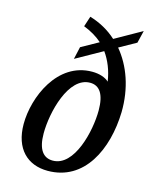

<svg xmlns="http://www.w3.org/2000/svg" viewBox="-116 -839 741 927"><g transform="rotate(15 255.0 -376.0)"><path d="M212 10C395 10 479 -168 484 -356C486 -476 449 -579 387 -653L471 -700L486 -762L353 -687C315 -722 269 -747 219 -762L202 -710C238 -696 269 -678 295 -655L209 -607L195 -545L327 -619C354 -581 373 -535 381 -481C363 -498 333 -508 297 -508C123 -508 42 -312 42 -179C42 -55 111 10 212 10ZM223 -44C176 -44 147 -79 147 -160C147 -265 193 -454 301 -454C348 -454 375 -417 375 -335C375 -232 331 -44 223 -44Z"/></g></svg>

Font: Noto Serif Condensed Medium
Style: Italic
Weight: 500
Width: 3
Italic angle: -12°
Designer: Monotype Design Team
Foundry: Monotype Imaging Inc.
Version: Version 2.013